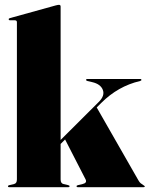

<svg xmlns="http://www.w3.org/2000/svg" viewBox="-20 -775 620 795"><path d="M18 0Q13 0 13 -4Q13 -7 19 -8.5L38 -13Q50 -15.5 50 -32V-683Q50 -691 41.5 -691H22Q16 -691 16 -695.5Q16 -698.5 21 -700L210.5 -752.5Q220.5 -755 224 -755Q231 -755 231 -748V-195.5L388.5 -352.5Q415 -378.5 405.8 -402.8Q396.5 -427 361.5 -435L342.5 -439.5Q336.5 -441 336.5 -444Q336.5 -448 341.5 -448H560.5Q565.5 -448 565.5 -444Q565.5 -441 559.5 -439.5Q468.5 -418 399.5 -349L380.5 -330L553 -28.5Q557.5 -20.5 562.2 -16.5Q567 -12.5 573.5 -8.5Q579.5 -5 579.5 -3Q579.5 0 574.5 0H302Q297 0 297 -4Q297 -7 303 -8.5L322 -13Q341.5 -17.5 334.5 -32L249.5 -197.5L231 -179V-32Q231 -15.5 243 -13L262 -8.5Q268 -7 268 -4Q268 0 263 0Z"/></svg>

Font: Fraunces 144pt S000 Black
Style: Regular
Weight: 900
Version: Version 1.000; ttfautohint (v1.8.3)